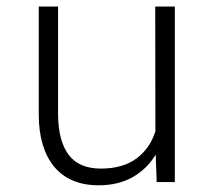

<svg xmlns="http://www.w3.org/2000/svg" viewBox="-20 -548 640 578"><path d="M448.7 -82.5Q422.4 -39.1 379.2 -14.6Q335.9 9.8 276.9 9.8Q232.9 9.8 199.5 -4.4Q166 -18.6 143.3 -45.9Q120.6 -73.2 108.6 -112.8Q96.7 -152.3 96.7 -203.1V-528.3H154.8V-202.1Q155.8 -122.6 187 -81.5Q218.3 -40.5 283.7 -40.5Q349.6 -40.5 390.6 -70.8Q431.6 -101.1 447.8 -152.8L447.3 -528.3H506.3V0H451.7Z"/></svg>

Font: Roboto Mono Light
Style: Regular
Weight: 300
Designer: Google
Version: Version 2.000985; 2015; ttfautohint (v1.3)